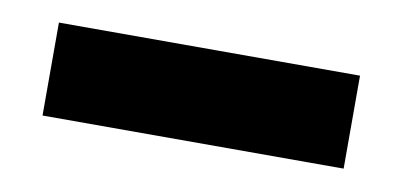

<svg xmlns="http://www.w3.org/2000/svg" viewBox="-30 -479 499 238"><g transform="rotate(10 219.5 -360.5)"><path d="M30 -302V-419H409V-302Z"/></g></svg>

Font: Big Shoulders Text ExtraBold
Style: Regular
Weight: 800
Designer: Patric King
Foundry: XO Type Co
Version: Version 1.000; ttfautohint (v1.8.2)